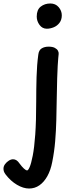

<svg xmlns="http://www.w3.org/2000/svg" viewBox="-107 -819 429 1103"><path d="M113 -505Q116 -531 132.5 -541Q149 -551 172 -551Q195 -551 208 -544Q221 -537 226 -527.5Q231 -518 230 -509Q229 -499 227.5 -483.5Q226 -468 224.5 -441Q223 -414 221.5 -369Q220 -324 219 -254Q218 -190 216.5 -129Q215 -68 210 -8Q205 52 193 112Q184 159 165 193Q146 227 119.5 245.5Q93 264 60 264Q27 264 -9.5 242.5Q-46 221 -75 183Q-83 172 -85 164.5Q-87 157 -87 150Q-87 136 -78 124Q-69 112 -56.5 104Q-44 96 -32 96Q-21 96 -12 102Q-3 108 5 120Q19 139 30.5 149.5Q42 160 49 160Q55 160 63.5 140.5Q72 121 81 75.5Q90 30 95.5 -46Q101 -122 101 -236Q101 -307 103 -376.5Q105 -446 113 -505ZM104 -724Q104 -763 127 -781Q150 -799 182 -799Q212 -799 230 -778Q248 -757 248 -731Q248 -705 234.5 -687.5Q221 -670 201 -662Q181 -654 162 -654Q136 -654 120 -676Q104 -698 104 -724Z"/></svg>

Font: Playpen Sans Medium
Style: Regular
Weight: 500
Designer: Laura Meseguer, Veronika Burian, José Scaglione
Foundry: TypeTogether
Version: Version 1.001